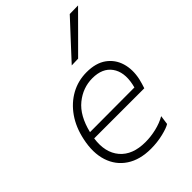

<svg xmlns="http://www.w3.org/2000/svg" viewBox="-229 -878 989 989"><g transform="rotate(-45 265.0 -384.0)"><path d="M273 9.5Q193 9.5 139.5 -25.8Q86 -61 65.5 -124.2Q45 -187.5 63 -271Q78 -342.5 114.5 -394.8Q151 -447 203.2 -475.8Q255.5 -504.5 317.5 -504.5Q384.5 -504.5 425.8 -474.8Q467 -445 481.8 -395.8Q496.5 -346.5 484 -287.5Q481.5 -275.5 477 -261Q472.5 -246.5 469 -235.5H104Q91 -144 137.2 -89.5Q183.5 -35 277.5 -35Q316.5 -35 356.8 -44.5Q397 -54 429 -72.5L422 -22.5Q404.5 -11 362 -0.8Q319.5 9.5 273 9.5ZM316.5 -461.5Q247.5 -461.5 191.2 -416Q135 -370.5 111.5 -273.5L436 -274.5Q438.5 -284.5 440.5 -293.5Q456 -369 422.8 -415.2Q389.5 -461.5 316.5 -461.5ZM288 -583Q334 -633 378.5 -681Q423 -729 468 -777.5L529.5 -778.5Q480.5 -729 432.2 -680.8Q384 -632.5 336 -584.5Z"/></g></svg>

Font: Commissioner ExtraLight
Style: Italic
Weight: 200
Italic angle: -12°
Designer: Kostas Bartsokas
Foundry: Kostas Bartsokas
Version: Version 1.000; ttfautohint (v1.8.3)